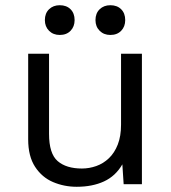

<svg xmlns="http://www.w3.org/2000/svg" viewBox="-20 -706 657 736"><path d="M274 10Q226 10 183.5 -8Q141 -26 114.5 -66.5Q88 -107 88 -172V-500H168V-193Q168 -117 201 -88.5Q234 -60 294 -60Q322 -60 349 -69.5Q376 -79 397.5 -99.5Q419 -120 431.5 -152Q444 -184 444 -228V-500H524V0H454L449 -76Q423 -31 378.5 -10.5Q334 10 274 10ZM209 -686Q235 -686 250.5 -670.5Q266 -655 266 -629Q266 -604 250.5 -588Q235 -572 209 -572Q184 -572 168 -588Q152 -604 152 -629Q152 -655 168 -670.5Q184 -686 209 -686ZM403 -686Q429 -686 444.5 -670.5Q460 -655 460 -629Q460 -604 444.5 -588Q429 -572 403 -572Q378 -572 362 -588Q346 -604 346 -629Q346 -655 362 -670.5Q378 -686 403 -686Z"/></svg>

Font: Work Sans
Style: Regular
Weight: 400
Designer: Wei Huang
Foundry: Wei Huang
Version: Version 2.006; ttfautohint (v1.8.1.43-b0c9)